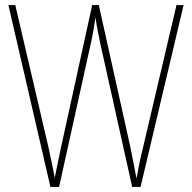

<svg xmlns="http://www.w3.org/2000/svg" viewBox="-20 -734 754 754"><path d="M701 -714H673L542 -156C531 -113 524 -77 516 -33C507 -80 502 -107 492 -156L368 -714H342L220 -157C214 -130 204 -80 195 -36C190 -61 183 -99 170 -157L40 -714H13L178 0H212L339 -574C345 -606 349 -624 355 -665C361 -623 366 -604 373 -567L499 0H532Z"/></svg>

Font: Noto Sans Thai Cond Thin
Style: Regular
Weight: 100
Width: 3
Designer: Monotype Design Team
Foundry: Monotype Imaging Inc.
Version: Version 2.002